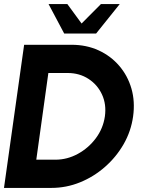

<svg xmlns="http://www.w3.org/2000/svg" viewBox="-30 -919 722 939"><path d="M-10.5 0 88 -700H320Q392.5 -700 452 -672.8Q511.5 -645.5 553 -597.2Q594.5 -549 612.8 -485.8Q631 -422.5 621 -350Q611 -277.5 574.8 -214.2Q538.5 -151 483.5 -102.8Q428.5 -54.5 361.2 -27.2Q294 0 221.5 0ZM147.5 -138H241Q298.5 -138 350.8 -166.5Q403 -195 438.8 -243Q474.5 -291 483 -350Q491 -408.5 469 -456.5Q447 -504.5 402.8 -533.2Q358.5 -562 300.5 -562H206.5ZM284 -755 207.5 -899H299.5L369 -804L463.5 -899H555.5L440 -755Z"/></svg>

Font: Urbanist ExtraBold
Style: Italic
Weight: 800
Italic angle: -8°
Designer: Corey Hu
Foundry: Corey Hu
Version: Version 1.321; ttfautohint (v1.8.4.7-5d5b)